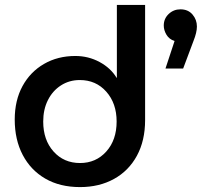

<svg xmlns="http://www.w3.org/2000/svg" viewBox="-20 -750 834 782"><path d="M306 12Q384 12 444 -21Q504 -54 537.5 -115.5Q571 -177 571 -261V-730H456V-433H455Q431 -473 385.5 -497.5Q340 -522 287 -522Q215 -522 159 -489.5Q103 -457 71.5 -399Q40 -341 40 -263Q40 -181 72.5 -119Q105 -57 164.5 -22.5Q224 12 306 12ZM306 -86Q240 -86 198 -133Q156 -180 156 -255Q156 -304 175 -342Q194 -380 228 -402Q262 -424 305 -424Q371 -424 413 -376.5Q455 -329 455 -255Q455 -180 413 -133Q371 -86 306 -86ZM654 -471 691 -583Q669 -590 658 -608.5Q647 -627 647 -646Q647 -674 667 -693Q687 -712 715 -712Q746 -712 764 -691Q782 -670 782 -642Q782 -618 768 -583L726 -471Z"/></svg>

Font: MuseoModerno Medium
Style: Regular
Weight: 500
Designer: Pablo Cosgaya, Héctor Gatti, Marcela Romero, and the Authors of The MuseoModerno Project.
Foundry: Omnibus-Type Team
Version: Version 1.001